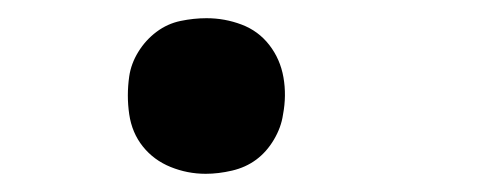

<svg xmlns="http://www.w3.org/2000/svg" viewBox="-20 -183 540 211"><path d="M206 8Q186 8 167.5 0.5Q149 -7 137 -22Q125 -37 122 -57.5Q119 -78 122 -99Q124 -113 132 -126Q140 -139 152 -148Q164 -157 178.5 -160Q193 -163 207 -163Q227 -163 245.5 -156Q264 -149 276 -133.5Q288 -118 291.5 -98Q295 -78 291 -57Q289 -43 281 -29.5Q273 -16 261.5 -7.5Q250 1 235 4.5Q220 8 206 8Z"/></svg>

Font: Iosevka Curly Medium
Style: Italic
Weight: 500
Italic angle: -9°
Monospace: yes
Designer: Belleve Invis
Foundry: Belleve Invis
Version: Version 22.1.2; ttfautohint (v1.8.4)